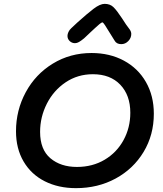

<svg xmlns="http://www.w3.org/2000/svg" viewBox="-20 -983 845 996"><path d="M63 -302Q63 -411 113.5 -504.5Q164 -598 254 -653Q344 -708 455 -708Q549 -708 622.5 -668.5Q696 -629 737 -557.5Q778 -486 778 -393Q778 -283 725 -195Q672 -107 580 -57Q488 -7 374 -7Q283 -7 212.5 -42.5Q142 -78 102.5 -145Q63 -212 63 -302ZM656 -398Q656 -489 604 -543.5Q552 -598 462 -598Q383 -598 320.5 -556Q258 -514 223 -445Q188 -376 188 -299Q188 -207 241.5 -162Q295 -117 379 -117Q460 -117 523 -154.5Q586 -192 621 -256.5Q656 -321 656 -398ZM574 -773 546 -818Q534 -838 524.5 -852.5Q515 -867 511 -867Q507 -867 495.5 -857.5Q484 -848 472.5 -837Q461 -826 452 -818L416 -784Q400 -771 389.5 -765Q379 -759 369 -759Q353 -759 341.5 -770Q330 -781 330 -797Q330 -806 335 -817Q340 -828 350 -837Q368 -853 381 -866Q432 -912 465.5 -937.5Q499 -963 523 -963Q551 -963 568.5 -946Q586 -929 613 -888Q634 -854 653 -830Q661 -818 661 -807Q661 -786 645.5 -770Q630 -754 609 -754Q584 -754 574 -773Z"/></svg>

Font: Mali SemiBold
Style: Italic
Weight: 600
Italic angle: -10°
Version: Version 1.000; ttfautohint (v1.6)